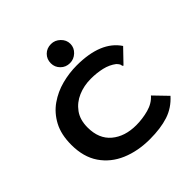

<svg xmlns="http://www.w3.org/2000/svg" viewBox="-219 -1007 1187 1187"><g transform="rotate(-45 375.0 -413.5)"><path d="M422 11Q317 11 233.5 -24.5Q150 -60 101.5 -131Q53 -202 53 -308Q53 -398 86 -460Q119 -522 173.5 -560Q228 -598 293 -615Q358 -632 423 -632Q634 -632 712 -514L634 -433L627 -426L621 -432Q621 -440 617.5 -446.5Q614 -453 603 -465Q569 -491 524 -501.5Q479 -512 427 -512Q367 -512 315.5 -490Q264 -468 232 -424Q200 -380 200 -313Q200 -214 262 -162Q324 -110 423 -110Q478 -110 531.5 -124.5Q585 -139 617 -176L701 -89Q651 -33 583.5 -11Q516 11 422 11ZM405 -671Q369 -671 344.5 -695.5Q320 -720 320 -754Q320 -790 344 -814Q368 -838 405 -838Q439 -838 465 -813Q491 -788 491 -754Q491 -720 465 -695.5Q439 -671 405 -671Z"/></g></svg>

Font: Inconsolata ExtraExpanded Black
Style: Regular
Weight: 900
Width: 8
Monospace: yes
Designer: Raph Levien, Cyreal, Brenton Simpson
Foundry: Raph Levien, Cyreal, Google
Version: Version 3.001; ttfautohint (v1.8.2.53-6de2)